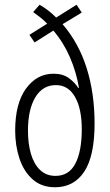

<svg xmlns="http://www.w3.org/2000/svg" viewBox="-20 -780 463 810"><path d="M147 -760Q166 -749 183.5 -735.5Q201 -722 217 -706L303 -760L325 -727L244 -678Q312 -599 345.5 -493Q379 -387 379 -259Q379 -122 335.5 -56Q292 10 212 10Q155 10 117.5 -23.5Q80 -57 62 -111.5Q44 -166 44 -229Q44 -343 89.5 -406Q135 -469 206 -469Q245 -469 270.5 -450.5Q296 -432 310 -409L313 -410Q302 -476 275 -538.5Q248 -601 205 -651L126 -601L104 -633L179 -680Q165 -695 149.5 -707Q134 -719 120 -729ZM216 -421Q160 -421 129 -369.5Q98 -318 98 -228Q98 -174 110.5 -131Q123 -88 149 -63Q175 -38 214 -38Q271 -38 298 -90Q325 -142 325 -235Q325 -321 296.5 -371Q268 -421 216 -421Z"/></svg>

Font: Noto Sans Telugu ExtraCondensed Light
Style: Regular
Weight: 300
Width: 2
Designer: Jelle Bosma - Monotype Design Team
Foundry: Monotype Imaging Inc.
Version: Version 2.005; ttfautohint (v1.8.4.7-5d5b)